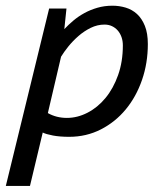

<svg xmlns="http://www.w3.org/2000/svg" viewBox="-39 -460 559 660"><path d="M129.9 -430.7H189.5L182.1 -359.9Q196.3 -375 213.4 -389.4Q230.5 -403.8 251 -415Q271.5 -426.3 295.7 -433.3Q319.8 -440.4 347.7 -440.4Q371.1 -440.4 393.1 -433.8Q415 -427.2 431.9 -411.9Q448.7 -396.5 459 -371.1Q469.2 -345.7 469.2 -308.6Q469.2 -243.2 449.2 -185.3Q429.2 -127.4 393.3 -84Q357.4 -40.5 307.6 -15.1Q257.8 10.3 198.7 10.3Q167 10.3 143.3 5.9Q119.6 1.5 107.9 -4.4L64 179.2H-19ZM320.3 -375.5Q295.9 -375.5 272.9 -364.3Q250 -353 230.7 -336.2Q211.4 -319.3 196 -300.3Q180.7 -281.2 170.9 -265.1L125.5 -71.3Q154.8 -54.7 190.9 -54.7Q227.1 -54.7 261.7 -72.5Q296.4 -90.3 323.5 -123Q350.6 -155.8 366.9 -201.7Q383.3 -247.6 383.3 -304.2Q383.3 -319.3 378.7 -332.5Q374 -345.7 365.7 -355.2Q357.4 -364.7 345.9 -370.1Q334.5 -375.5 320.3 -375.5Z"/></svg>

Font: PT Astra Sans
Style: Italic
Weight: 400
Italic angle: -16°
Designer: A.Korolkova, I. Chaeva
Foundry: ParaType Ltd
Version: Version 1.001; ttfautohint (v1.6)